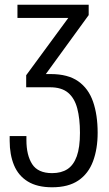

<svg xmlns="http://www.w3.org/2000/svg" viewBox="-20 -598 462 814"><path d="M201 196Q138 196 98 171.5Q58 147 39.5 102.5Q21 58 21 -1V-21H92Q92 -19 92 -13Q92 -7 92 -4Q92 60 116.5 98Q141 136 201 136Q240 136 266 119Q292 102 305.5 64.5Q319 27 319 -35Q319 -95 307.5 -138.5Q296 -182 268.5 -205Q241 -228 192 -228H91V-279L296 -558L326 -522H54V-578H356V-534L159 -263L143 -284H195Q268 -284 311.5 -253.5Q355 -223 374.5 -167Q394 -111 394 -35Q394 33 374.5 85.5Q355 138 312.5 167Q270 196 201 196Z"/></svg>

Font: Oswald Light
Style: Regular
Weight: 300
Designer: Vernon Adams
Foundry: Vernon Adams
Version: Version 4.103;gftools[0.9.33.dev8+g029e19f]